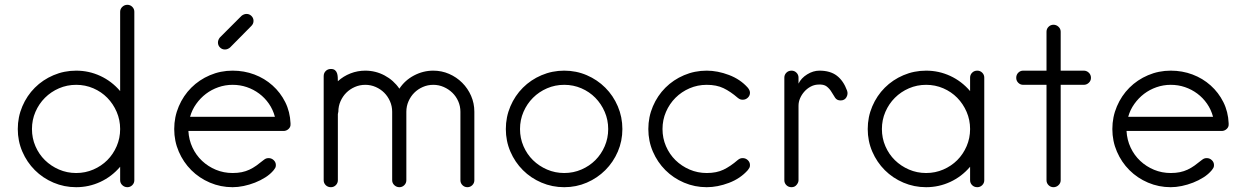

<svg xmlns="http://www.w3.org/2000/svg" viewBox="-20 -779 5187 799"><path d="M539 -29Q539 -17 530.5 -8.5Q522 0 510 0Q498 0 489 -8.5Q480 -17 480 -29V-85Q445 -44 397.5 -22Q350 0 297 0Q247 0 202.5 -19Q158 -38 125 -71Q92 -104 73 -148Q54 -192 54 -242Q54 -292 73 -336.5Q92 -381 125 -414Q158 -447 202.5 -466Q247 -485 297 -485Q350 -485 397.5 -463Q445 -441 480 -400V-730Q480 -742 489 -750.5Q498 -759 510 -759Q522 -759 530.5 -750.5Q539 -742 539 -730ZM480 -242Q480 -280 465.5 -313.5Q451 -347 426.5 -372Q402 -397 368.5 -411.5Q335 -426 297 -426Q259 -426 225.5 -411.5Q192 -397 167 -372Q142 -347 127.5 -313.5Q113 -280 113 -242Q113 -204 127.5 -170.5Q142 -137 167 -112.5Q192 -88 225.5 -73.5Q259 -59 297 -59Q335 -59 368.5 -73.5Q402 -88 426.5 -112.5Q451 -137 465.5 -170.5Q480 -204 480 -242Z M1189 -263Q1190 -251 1181 -242.5Q1172 -234 1160 -234H764Q766 -197 781 -165Q796 -133 821 -109.5Q846 -86 878.5 -72.5Q911 -59 948 -59Q969 -59 986 -62.5Q1003 -66 1018 -73Q1033 -80 1047 -90Q1061 -100 1077 -113Q1082 -117 1086.5 -119Q1091 -121 1098 -121Q1110 -121 1119 -112.5Q1128 -104 1128 -92Q1128 -85 1125.5 -80.5Q1123 -76 1119 -71Q1105 -54 1084.5 -41Q1064 -28 1041 -19Q1018 -10 994 -5Q970 0 948 0Q898 0 853.5 -19Q809 -38 776 -71Q743 -104 724 -148Q705 -192 705 -242Q705 -292 724 -336.5Q743 -381 776 -414Q809 -447 853.5 -466Q898 -485 948 -485Q996 -485 1038.5 -469Q1081 -453 1114 -423.5Q1147 -394 1167 -354Q1187 -314 1189 -266ZM1124 -293Q1116 -323 1099 -347.5Q1082 -372 1058.5 -389.5Q1035 -407 1007 -416.5Q979 -426 948 -426Q917 -426 888.5 -416Q860 -406 837 -388.5Q814 -371 796.5 -346.5Q779 -322 771 -293ZM887 -602Q887 -590 895.5 -581.5Q904 -573 916 -573Q927 -573 937 -581L1026 -671Q1035 -680 1035 -692Q1035 -704 1026.5 -712.5Q1018 -721 1006 -721Q995 -721 985 -713L895 -623Q887 -613 887 -602Z M1954 -29Q1954 -17 1945.5 -8.5Q1937 0 1925 0Q1913 0 1904.5 -8.5Q1896 -17 1896 -29V-314Q1896 -337 1887 -357.5Q1878 -378 1862.5 -393Q1847 -408 1826.5 -417Q1806 -426 1783 -426Q1760 -426 1739.5 -417Q1719 -408 1704 -393Q1689 -378 1680 -357.5Q1671 -337 1671 -314V-29Q1671 -17 1662.5 -8.5Q1654 0 1642 0Q1630 0 1621 -8.5Q1612 -17 1612 -29V-314Q1612 -337 1603 -357.5Q1594 -378 1579 -393Q1564 -408 1543.5 -417Q1523 -426 1500 -426Q1477 -426 1456.5 -417Q1436 -408 1421 -393Q1406 -378 1397 -357.5Q1388 -337 1388 -314Q1388 -312 1387 -309.5Q1386 -307 1386 -304V-29Q1386 -17 1377.5 -8.5Q1369 0 1357 0Q1344 0 1335.5 -8.5Q1327 -17 1327 -29V-462Q1327 -475 1335.5 -483.5Q1344 -492 1357 -492Q1368 -492 1374 -487Q1380 -482 1382.5 -474.5Q1385 -467 1385.5 -458Q1386 -449 1386 -441Q1409 -462 1438.5 -473.5Q1468 -485 1500 -485Q1543 -485 1580.5 -465Q1618 -445 1642 -410Q1665 -445 1703 -465Q1741 -485 1783 -485Q1818 -485 1849 -471.5Q1880 -458 1903.5 -434.5Q1927 -411 1940.5 -380Q1954 -349 1954 -314Z M2085 -242Q2085 -292 2104 -336.5Q2123 -381 2156 -414Q2189 -447 2233.5 -466Q2278 -485 2328 -485Q2378 -485 2422 -466Q2466 -447 2499 -414Q2532 -381 2551 -336.5Q2570 -292 2570 -242Q2570 -192 2551 -148Q2532 -104 2499 -71Q2466 -38 2422 -19Q2378 0 2328 0Q2278 0 2233.5 -19Q2189 -38 2156 -71Q2123 -104 2104 -148Q2085 -192 2085 -242ZM2144 -242Q2144 -204 2158.5 -170.5Q2173 -137 2198 -112.5Q2223 -88 2256.5 -73.5Q2290 -59 2328 -59Q2366 -59 2399.5 -73.5Q2433 -88 2457.5 -112.5Q2482 -137 2496.5 -170.5Q2511 -204 2511 -242Q2511 -280 2496.5 -313.5Q2482 -347 2457.5 -372Q2433 -397 2399.5 -411.5Q2366 -426 2328 -426Q2290 -426 2256.5 -411.5Q2223 -397 2198 -372Q2173 -347 2158.5 -313.5Q2144 -280 2144 -242Z M3101 -393Q3101 -381 3092 -372.5Q3083 -364 3071 -364Q3064 -364 3059.5 -366Q3055 -368 3050 -372Q3020 -398 2991 -412Q2962 -426 2921 -426Q2883 -426 2849.5 -411.5Q2816 -397 2791 -372Q2766 -347 2751.5 -313.5Q2737 -280 2737 -242Q2737 -204 2751.5 -170.5Q2766 -137 2791 -112.5Q2816 -88 2849.5 -73.5Q2883 -59 2921 -59Q2962 -59 2991 -73Q3020 -87 3050 -113Q3055 -117 3059.5 -119Q3064 -121 3071 -121Q3083 -121 3092 -112.5Q3101 -104 3101 -92Q3101 -85 3098.5 -80.5Q3096 -76 3092 -71Q3061 -36 3013.5 -18Q2966 0 2921 0Q2871 0 2826.5 -19Q2782 -38 2749 -71Q2716 -104 2697 -148Q2678 -192 2678 -242Q2678 -292 2697 -336.5Q2716 -381 2749 -414Q2782 -447 2826.5 -466Q2871 -485 2921 -485Q2966 -485 3013.5 -467Q3061 -449 3092 -414Q3101 -403 3101 -393Z M3303 -29Q3303 -20 3296 -11Q3288 0 3274 0Q3261 0 3252.5 -8.5Q3244 -17 3244 -29V-456Q3244 -468 3252.5 -476.5Q3261 -485 3274 -485Q3286 -485 3294.5 -476.5Q3303 -468 3303 -456V-431Q3314 -454 3339 -469.5Q3364 -485 3390 -485Q3435 -485 3462.5 -464Q3490 -443 3505 -402Q3510 -388 3502.5 -374.5Q3495 -361 3478 -361Q3463 -361 3455.5 -372Q3448 -383 3440.5 -396Q3433 -409 3420.5 -419Q3408 -429 3383 -427Q3367 -426 3352.5 -418Q3338 -410 3327 -397.5Q3316 -385 3309.5 -370Q3303 -355 3303 -339Z M4076 -29Q4076 -17 4067.5 -8.5Q4059 0 4047 0Q4034 0 4025.5 -8.5Q4017 -17 4017 -29V-85Q3982 -44 3934.5 -22Q3887 0 3834 0Q3784 0 3739.5 -19Q3695 -38 3662 -71Q3629 -104 3610 -148Q3591 -192 3591 -242Q3591 -292 3610 -336.5Q3629 -381 3662 -414Q3695 -447 3739.5 -466Q3784 -485 3834 -485Q3887 -485 3934.5 -463Q3982 -441 4017 -400V-456Q4017 -468 4025.5 -476.5Q4034 -485 4047 -485Q4059 -485 4067.5 -476.5Q4076 -468 4076 -456ZM4017 -242Q4017 -280 4002.5 -313.5Q3988 -347 3963.5 -372Q3939 -397 3905.5 -411.5Q3872 -426 3834 -426Q3796 -426 3762.5 -411.5Q3729 -397 3704 -372Q3679 -347 3664.5 -313.5Q3650 -280 3650 -242Q3650 -204 3664.5 -170.5Q3679 -137 3704 -112.5Q3729 -88 3762.5 -73.5Q3796 -59 3834 -59Q3872 -59 3905.5 -73.5Q3939 -88 3963.5 -112.5Q3988 -137 4002.5 -170.5Q4017 -204 4017 -242Z M4520 -455Q4520 -443 4511 -434.5Q4502 -426 4490 -426H4394V-29Q4394 -17 4385 -8.5Q4376 0 4364 0Q4352 0 4343.5 -8.5Q4335 -17 4335 -29V-426H4238Q4226 -426 4217.5 -434.5Q4209 -443 4209 -455Q4209 -468 4217.5 -476.5Q4226 -485 4238 -485H4335V-647Q4335 -659 4343.5 -667.5Q4352 -676 4364 -676Q4376 -676 4385 -667.5Q4394 -659 4394 -647V-485H4490Q4502 -485 4511 -476.5Q4520 -468 4520 -455Z M5093 -263Q5094 -251 5085 -242.5Q5076 -234 5064 -234H4668Q4670 -197 4685 -165Q4700 -133 4725 -109.5Q4750 -86 4782.5 -72.5Q4815 -59 4852 -59Q4873 -59 4890 -62.5Q4907 -66 4922 -73Q4937 -80 4951 -90Q4965 -100 4981 -113Q4986 -117 4990.5 -119Q4995 -121 5002 -121Q5014 -121 5023 -112.5Q5032 -104 5032 -92Q5032 -85 5029.5 -80.5Q5027 -76 5023 -71Q5009 -54 4988.5 -41Q4968 -28 4945 -19Q4922 -10 4898 -5Q4874 0 4852 0Q4802 0 4757.5 -19Q4713 -38 4680 -71Q4647 -104 4628 -148Q4609 -192 4609 -242Q4609 -292 4628 -336.5Q4647 -381 4680 -414Q4713 -447 4757.5 -466Q4802 -485 4852 -485Q4900 -485 4942.5 -469Q4985 -453 5018 -423.5Q5051 -394 5071 -354Q5091 -314 5093 -266ZM5028 -293Q5020 -323 5003 -347.5Q4986 -372 4962.5 -389.5Q4939 -407 4911 -416.5Q4883 -426 4852 -426Q4821 -426 4792.5 -416Q4764 -406 4741 -388.5Q4718 -371 4700.5 -346.5Q4683 -322 4675 -293Z"/></svg>

Font: Hanken Light
Style: Light
Weight: 300
Designer: Alfredo Marco Pradil
Foundry: Hanken Design Co.
Version: Version 2.06 2014